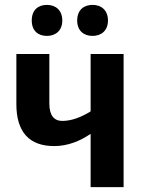

<svg xmlns="http://www.w3.org/2000/svg" viewBox="-20 -766 594 786"><path d="M110 -682C110 -640 136 -619 172 -619C208 -619 235 -641 235 -682C235 -724 208 -746 172 -746C136 -746 110 -725 110 -682ZM296 -682C296 -640 323 -619 359 -619C395 -619 422 -641 422 -682C422 -724 395 -746 359 -746C323 -746 296 -725 296 -682ZM182 -545H47V-340C47 -225 100 -168 202 -168C258 -168 308 -189 351 -218V0H486V-545H351V-310C312 -286 273 -271 235 -271C201 -271 182 -294 182 -342Z"/></svg>

Font: Noto Sans Display SemiCondensed
Style: Bold
Weight: 700
Width: 4
Designer: Monotype Design Team
Foundry: Monotype Imaging Inc.
Version: Version 1.900